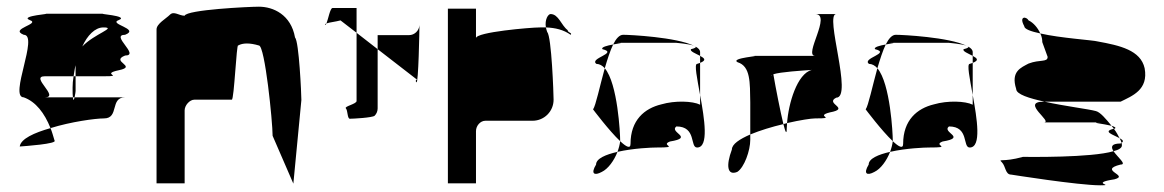

<svg xmlns="http://www.w3.org/2000/svg" viewBox="-20 -736 3481 574"><path d="M39 -298ZM39 -298C53 -299 153 -306 143 -316C139 -329 136 -341 131 -353C82 -339 42 -321 39 -298ZM51 -445C87 -432 113 -398 131 -353C192 -372 265 -382 291 -382C337 -382 308 -445 354 -445H203C201 -437 199 -433 198 -445H114C160 -445 68 -508 114 -508H200C202 -519 203 -530 206 -541V-508H291C354 -508 278 -514 335 -526C393 -538 308 -552 354 -570C400 -570 308 -632 354 -632C400 -650 302 -664 335 -676C369 -689 263 -695 291 -695H114C142 -695 36 -689 69 -676C103 -664 6 -650 51 -632C97 -632 6 -445 51 -445ZM197 -474C197 -460 197 -451 198 -445H203C205 -453 206 -464 206 -464V-508H200C198 -496 197 -485 197 -474ZM226 -597C241 -630 264 -654 289 -654C331 -654 262 -635 226 -597Z M448 -188H532V-406C532 -421 547 -438 561 -438H673C680 -438 687 -607 692 -600C706 -608 727 -608 754 -600C772 -600 795 -372 795 -330L857 -187L881 -437C881 -454 874 -612 862 -624C850 -692 797 -716 754 -716C725 -716 538 -707 532 -689C515 -689 500 -704 488 -692C476 -680 448 -665 448 -648Z M952 -662C953 -661 955 -663 956 -666C953 -665 951 -663 952 -662ZM956 -666C964 -669 983 -671 998 -675L1046 -638V-712H974C967 -712 961 -678 956 -666ZM974 -694ZM1014 -412C1020 -406 1018 -381 1026 -381C1035 -381 1093 -384 1100 -390C1106 -396 1109 -404 1109 -412V-589L1046 -638V-434C1046 -425 1008 -418 1014 -412ZM1109 -589 1224 -500C1232 -500 1218 -497 1225 -490C1231 -484 1234 -647 1234 -661C1233 -644 1219 -631 1203 -631H1109ZM1234 -661C1234 -661 1234 -662 1234 -662C1234 -662 1234 -662 1234 -662Z M1319 -188H1403V-344C1403 -360 1416 -375 1431 -375H1572C1607 -375 1635 -403 1635 -438C1635 -454 1629 -627 1616 -640C1614 -645 1613 -650 1612 -654H1594C1566 -654 1403 -640 1403 -622V-710H1319ZM1612 -654C1640 -653 1665 -647 1686 -632C1692 -638 1677 -638 1677 -646C1658 -660 1650 -694 1626 -694C1619 -694 1608 -678 1612 -654Z M1753 -409C1753 -409 1801 -345 1834 -314V-318C1834 -335 1827 -486 1788 -532C1773 -478 1761 -420 1753 -409ZM1762 -244C1745 -216 1757 -210 1779 -222C1798 -231 1816 -256 1826 -282C1791 -274 1762 -262 1762 -244ZM1763 -545C1772 -545 1781 -540 1788 -532C1796 -559 1804 -584 1813 -603C1796 -600 1776 -595 1781 -589C1830 -577 1740 -562 1763 -545ZM1813 -603C1832 -607 1848 -608 1825 -608H2002C1999 -608 2041 -605 2055 -599C2002 -625 1863 -632 1843 -632C1832 -632 1822 -621 1813 -603ZM1826 -282C1874 -293 1930 -295 1942 -295C2017 -295 1951 -301 1983 -313C2057 -325 1979 -340 2002 -358C2063 -358 2042 -295 2064 -295C2100 -295 2086 -381 2073 -452V-423C2051 -434 1998 -436 1957 -424C1907 -412 1865 -377 1865 -306C1865 -290 1852 -297 1834 -314C1833 -304 1830 -293 1826 -282ZM2046 -589C2041 -583 2060 -576 2073 -569V-580C2073 -587 2068 -592 2059 -597C2062 -595 2059 -592 2046 -589ZM2055 -599C2056 -598 2058 -598 2059 -597C2058 -598 2057 -598 2055 -599ZM2064 -545C2055 -545 2064 -502 2073 -452V-548ZM2073 -548C2093 -556 2086 -562 2073 -569Z M2168 -289C2150 -241 2154 -210 2184 -222C2205 -235 2223 -286 2223 -318V-334C2191 -320 2168 -305 2168 -289ZM2185 -550C2224 -538 2222 -490 2223 -430V-334C2252 -346 2288 -357 2322 -365C2313 -402 2299 -473 2292 -514C2313 -521 2379 -525 2407 -527C2363 -516 2337 -426 2333 -368C2372 -377 2405 -382 2417 -382C2486 -382 2413 -388 2461 -400C2525 -412 2444 -426 2480 -444C2531 -444 2444 -694 2480 -694H2417C2468 -694 2381 -569 2417 -569H2230C2264 -569 2161 -563 2185 -550ZM2286 -509C2285 -510 2285 -511 2286 -512ZM2322 -365C2328 -341 2332 -332 2332 -352C2332 -357 2333 -362 2333 -368C2329 -367 2326 -366 2322 -365Z M2568 -409C2568 -409 2616 -345 2649 -314V-318C2649 -335 2642 -486 2603 -532C2588 -478 2576 -420 2568 -409ZM2577 -244C2560 -216 2572 -210 2594 -222C2613 -231 2631 -256 2641 -282C2606 -274 2577 -262 2577 -244ZM2578 -545C2587 -545 2596 -540 2603 -532C2611 -559 2619 -584 2628 -603C2611 -600 2591 -595 2596 -589C2645 -577 2555 -562 2578 -545ZM2628 -603C2647 -607 2663 -608 2640 -608H2817C2814 -608 2856 -605 2870 -599C2817 -625 2678 -632 2658 -632C2647 -632 2637 -621 2628 -603ZM2641 -282C2689 -293 2745 -295 2757 -295C2832 -295 2766 -301 2798 -313C2872 -325 2794 -340 2817 -358C2878 -358 2857 -295 2879 -295C2915 -295 2901 -381 2888 -452V-423C2866 -434 2813 -436 2772 -424C2722 -412 2680 -377 2680 -306C2680 -290 2667 -297 2649 -314C2648 -304 2645 -293 2641 -282ZM2861 -589C2856 -583 2875 -576 2888 -569V-580C2888 -587 2883 -592 2874 -597C2877 -595 2874 -592 2861 -589ZM2870 -599C2871 -598 2873 -598 2874 -597C2873 -598 2872 -598 2870 -599ZM2879 -545C2870 -545 2879 -502 2888 -452V-548ZM2888 -548C2908 -556 2901 -562 2888 -569Z M2975 -251C2987 -239 2985 -214 3003 -214C3003 -214 3204 -182 3269 -182C3317 -182 3234 -188 3312 -200C3358 -212 3261 -227 3330 -244C3350 -244 3321 -266 3309 -284C3242 -264 3053 -267 3038 -267C2977 -250 2963 -263 2975 -251ZM3018 -470C3018 -454 3057 -442 3103 -432H3330C3364 -449 3414 -467 3402 -532C3390 -586 3328 -600 3262 -612C3249 -616 3150 -622 3090 -636C3095 -626 3096 -617 3096 -610L3112 -566C3112 -549 3089 -559 3055 -546C3033 -534 3001 -523 3018 -470ZM3042 -658C3042 -649 3062 -642 3090 -636C3083 -652 3070 -668 3055 -675C3049 -687 3025 -689 3042 -658ZM3100 -370H3269C3234 -370 3279 -366 3303 -360C3286 -381 3269 -401 3256 -404C3234 -410 3161 -419 3103 -432H3100C3029 -432 3131 -370 3100 -370ZM3303 -360C3305 -357 3308 -354 3310 -351H3312C3318 -354 3313 -357 3303 -360ZM3309 -284C3325 -288 3334 -294 3334 -301C3334 -303 3334 -306 3333 -309C3332 -308 3331 -308 3330 -307C3301 -307 3301 -296 3309 -284ZM3310 -351C3274 -343 3309 -333 3327 -323C3323 -331 3317 -342 3310 -351ZM3327 -323C3330 -318 3332 -313 3333 -309C3341 -314 3336 -318 3327 -323Z"/></svg>

Font: bitstorm
Style: cn
Weight: 400
Version: Version 0.2